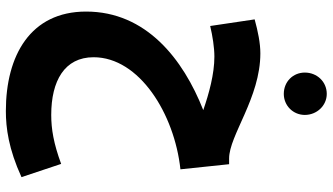

<svg xmlns="http://www.w3.org/2000/svg" viewBox="-254 -582 1108 639"><g transform="rotate(90 299.5 -263.0)"><path d="M293 -654C332 -654 363 -685 363 -724C363 -764 332 -797 293 -797C252 -797 222 -764 222 -724C222 -685 252 -654 293 -654ZM350 271C406 271 476 262 570 219L526 87C458 112 410 120 363 120C250 120 171 76 171 -21C171 -173 359 -290 544 -310L527 -472H508C431 -472 306 -576 158 -576C124 -576 85 -568 45 -557L67 -409C100 -417 139 -423 169 -423C227 -423 292 -405 347 -386C177 -319 19 -196 19 4C19 189 165 271 350 271Z"/></g></svg>

Font: Noto Sans Arabic UI XCn XBd
Style: Regular
Weight: 800
Width: 2
Designer: Monotype Design Team, Nadine Chahine and Nizar Qandah
Foundry: Monotype Imaging Inc.
Version: Version 2.010